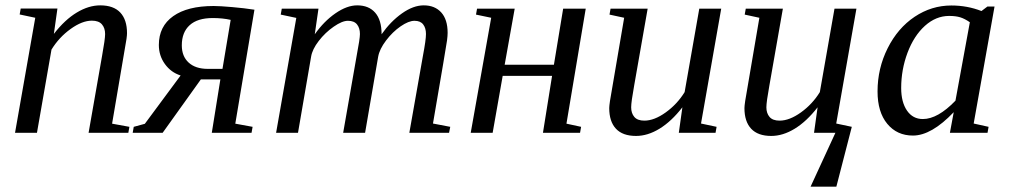

<svg xmlns="http://www.w3.org/2000/svg" viewBox="-20 -491 3735 710"><path d="M368.7 -365.2Q368.7 -387.2 356.9 -400.9Q345.2 -414.6 319.8 -414.6Q283.7 -414.6 241 -383.8Q198.2 -353 170.4 -307.6L116.7 0H35.6L110.4 -425.3L52.7 -437.5L56.6 -459.5H192.4L179.2 -365.7Q220.2 -418.5 264.2 -444.8Q308.1 -471.2 350.6 -471.2Q399.9 -471.2 424.8 -444.6Q449.7 -418 449.7 -368.2Q449.7 -361.3 447.8 -347.2Q445.8 -333 394.5 -33.7L458.5 -22L454.6 0H307.6L357.4 -284.2Q368.7 -346.2 368.7 -365.2Z M833 -417.5Q803.2 -424.3 766.6 -424.3Q710.4 -424.3 681.4 -397.9Q652.3 -371.6 652.3 -323.2Q652.3 -282.7 677.7 -259.5Q703.1 -236.3 748.5 -236.3H802.7ZM763.2 0 794.9 -197.3H722.7L581.5 0H470.7L474.6 -22L515.6 -33.2L647.9 -211.9Q612.3 -223.1 589.8 -254.2Q567.4 -285.2 567.4 -324.7Q567.4 -393.6 620.4 -431.2Q673.3 -468.8 770 -468.8Q793.5 -468.8 838.6 -464.8Q883.8 -460.9 920.9 -455.1L850.1 -33.7L914.1 -22L910.2 0Z M1391.1 -364.3Q1424.3 -411.6 1466.3 -441.4Q1508.3 -471.2 1546.9 -471.2Q1587.9 -471.2 1611.6 -445.1Q1635.3 -418.9 1635.3 -369.6Q1635.3 -358.9 1633.1 -341.6Q1630.9 -324.2 1581.1 -34.2L1645 -22L1640.6 0H1493.7L1543.9 -284.2Q1555.2 -343.3 1555.2 -365.2Q1555.2 -387.2 1544.9 -400.6Q1534.7 -414.1 1512.7 -414.1Q1491.2 -414.1 1461.4 -393.6Q1431.6 -373 1407.5 -341.1Q1383.3 -309.1 1378.4 -281.2L1330.1 0H1249L1298.8 -284.2Q1311 -348.1 1311 -365.2Q1311 -387.2 1300.3 -400.6Q1289.6 -414.1 1266.6 -414.1Q1245.1 -414.1 1213.9 -392.3Q1182.6 -370.6 1158.7 -339.6Q1134.8 -308.6 1130.4 -281.2L1082 0H1001L1075.7 -424.8L1018.1 -437L1022 -459H1157.7L1144 -364.3Q1178.2 -412.6 1220.7 -441.9Q1263.2 -471.2 1300.8 -471.2Q1343.8 -471.2 1367.4 -444.1Q1391.1 -417 1391.1 -364.3Z M2146 -459 2074.7 -33.7 2128.9 -22 2125 0H1987.8L2021.5 -210.4H1838.9L1801.8 0H1720.7L1796.4 -425.3L1740.2 -437L1744.1 -459H1883.3L1846.2 -251.5H2028.3L2062.5 -459Z M2314 -94.2Q2314 -72.3 2325.7 -58.6Q2337.4 -44.9 2362.8 -44.9Q2399.4 -44.9 2441.9 -75.4Q2484.4 -106 2511.7 -150.4L2565.9 -459H2647L2572.3 -34.2L2629.9 -22L2626 0H2490.2L2503.4 -94.2Q2462.9 -42 2418.9 -15.1Q2375 11.7 2332 11.7Q2282.7 11.7 2257.8 -14.9Q2232.9 -41.5 2232.9 -91.3Q2232.9 -98.6 2235.6 -117.4Q2238.3 -136.2 2288.1 -425.3L2233.9 -437L2237.8 -459H2375L2325.2 -175.3Q2314 -113.8 2314 -94.2Z M2814 -94.2Q2814 -72.3 2825.7 -58.6Q2837.4 -44.9 2862.8 -44.9Q2899.4 -44.9 2941.9 -75.4Q2984.4 -106 3011.7 -150.4L3065.9 -459H3147L3072.3 -34.2L3129.9 -22L3072.8 199.2H2977.5L3069.3 0H2990.2L3003.4 -94.2Q2962.9 -42 2918.9 -15.1Q2875 11.7 2832 11.7Q2782.7 11.7 2757.8 -14.9Q2732.9 -41.5 2732.9 -91.3Q2732.9 -98.6 2735.6 -117.4Q2738.3 -136.2 2788.1 -425.3L2733.9 -437L2737.8 -459H2875L2825.2 -175.3Q2814 -113.8 2814 -94.2Z M3580.6 -34.2 3635.7 -22 3631.8 0H3492.7L3506.8 -76.2Q3424.3 10.3 3356 10.3Q3296.9 10.3 3261 -33.2Q3225.1 -76.7 3225.1 -152.8Q3225.1 -238.3 3262.5 -312.7Q3299.8 -387.2 3362.3 -429Q3424.8 -470.7 3498 -470.7Q3557.1 -470.7 3609.4 -450.2L3631.3 -466.8H3657.7ZM3566.4 -408.7Q3547.4 -421.9 3530.8 -427Q3514.2 -432.1 3489.7 -432.1Q3440.9 -432.1 3400.1 -395.3Q3359.4 -358.4 3335.9 -295.9Q3312.5 -233.4 3312.5 -165.5Q3312.5 -113.3 3334 -82Q3355.5 -50.8 3392.6 -50.8Q3447.8 -50.8 3513.2 -118.7Z"/></svg>

Font: Tinos
Style: Italic
Weight: 400
Italic angle: -16.333°
Designer: Steve Matteson
Foundry: Monotype Imaging Inc.
Version: Version 1.32